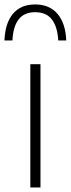

<svg xmlns="http://www.w3.org/2000/svg" viewBox="-50 -822 311 842"><path d="M83 0V-540.5H127.5V0ZM-30.5 -644.5Q-27.5 -721 7 -761.8Q41.5 -802.5 104 -802.5Q167 -802.5 202.2 -761.2Q237.5 -720 240.5 -644.5H205.5Q202 -705.5 177.2 -737Q152.5 -768.5 104 -768.5Q56 -768.5 31.8 -737Q7.5 -705.5 4.5 -644.5Z"/></svg>

Font: Encode Sans Condensed Thin ExtraLight
Style: Regular
Weight: 250
Version: Version 3.002